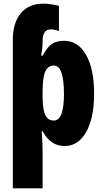

<svg xmlns="http://www.w3.org/2000/svg" viewBox="-20 -785 564 1045"><path d="M216.8 -765.1Q235.4 -765.1 261.5 -761.2Q287.6 -757.3 300.8 -752.9V-616.2Q277.3 -625 255.9 -625Q211.9 -625 211.9 -562V-554.2Q211.9 -526.4 204.1 -481.9H211.9Q239.7 -532.7 265.4 -547.9Q291 -563 328.1 -563Q405.3 -563 448.7 -486.1Q492.2 -409.2 492.2 -274.9Q492.2 -142.6 449 -66.4Q405.8 9.8 332 9.8Q294.9 9.8 264.9 -9.3Q234.9 -28.3 211.9 -70.8H207Q209.5 -33.7 210.7 -7.1Q211.9 19.5 211.9 35.2V240.2H49.8V-569.8Q49.8 -660.6 93.3 -712.9Q136.7 -765.1 216.8 -765.1ZM273.9 -428.2Q241.2 -428.2 226.6 -395.8Q211.9 -363.3 211.9 -288.1V-255.9Q211.9 -189.9 226.3 -159.4Q240.7 -128.9 272.9 -128.9Q328.1 -128.9 328.1 -272.9Q328.1 -428.2 273.9 -428.2Z"/></svg>

Font: Open Sans Condensed ExtraBold
Style: Regular
Weight: 800
Width: 3
Designer: Monotype Design Team
Foundry: Monotype Imaging Inc.
Version: Version 3.000; ttfautohint (v1.8.4)